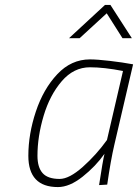

<svg xmlns="http://www.w3.org/2000/svg" viewBox="-20 -750 560 779"><path d="M406 -730H428L515 -595H477L413 -696L303 -595H260ZM95 -118Q95 -206 125.5 -297.5Q156 -389 212.5 -449Q269 -509 345 -509Q374 -509 425.5 -503Q477 -497 520 -489L444 -163Q429 -99 415 -1L382 1Q397 -98 404 -126Q368 -75 315 -33Q262 9 215 9Q95 9 95 -118ZM414 -182 479 -462Q402 -477 345 -477Q279 -477 230.5 -420.5Q182 -364 157 -280Q132 -196 132 -118Q132 -71 153 -47.5Q174 -24 222 -24Q261 -24 316 -73Q371 -122 414 -182Z"/></svg>

Font: Cairo ExtraLight
Style: Italic
Weight: 275
Italic angle: -13°
Designer: Mohamed Gaber, Accademia di Belle Arti di Urbino and others
Foundry: Kief Type Foundry, Accademia di Belle Arti di Urbino and others
Version: Version 3.011